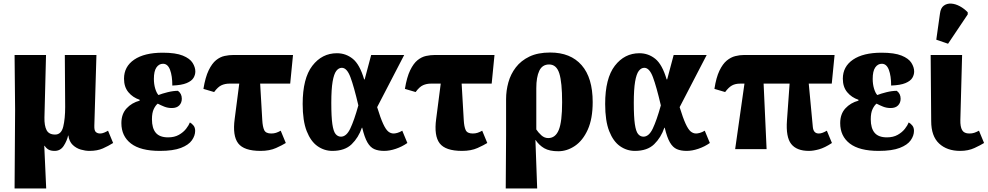

<svg xmlns="http://www.w3.org/2000/svg" viewBox="-20 -849 5623 1093"><path d="M63 224 66 -225 63 -536H242L233 -180Q232 -134 245 -108.5Q258 -83 294 -83Q329 -83 340 -128Q351 -173 351 -240L349 -536H529L517 -133Q516 -106 525.5 -97.5Q535 -89 550 -89Q561 -89 573 -94Q585 -99 595 -105L624 -35Q597 -18 565.5 -4Q534 10 489 10Q466 10 440 2.5Q414 -5 394 -24Q374 -43 369 -78H368Q361 -47 342.5 -18.5Q324 10 291 10Q270 10 257 3Q244 -4 234 -19H232L243 224Z M890 10Q780 10 725.5 -32Q671 -74 671 -148Q671 -200 700.5 -232Q730 -264 775 -276V-281Q736 -294 711 -324Q686 -354 686 -401Q686 -470 744 -509.5Q802 -549 906 -549Q980 -549 1020.5 -532.5Q1061 -516 1076.5 -491Q1092 -466 1092 -442Q1092 -423 1081.5 -405.5Q1071 -388 1042.5 -376Q1014 -364 961 -362Q961 -417 948 -451.5Q935 -486 908 -486Q885 -486 870.5 -465Q856 -444 856 -400Q856 -370 863.5 -345Q871 -320 882 -308Q902 -316 934 -324Q966 -332 993 -332Q1015 -316 1015 -287Q1015 -264 1000.5 -249Q986 -234 958 -234Q935 -234 915 -242Q895 -250 878 -259Q866 -250 855.5 -228.5Q845 -207 845 -170Q845 -119 867 -93Q889 -67 937 -67Q973 -67 998.5 -81.5Q1024 -96 1039.5 -116Q1055 -136 1061 -152Q1072 -146 1081.5 -134.5Q1091 -123 1091 -104Q1091 -77 1072.5 -50.5Q1054 -24 1010 -7Q966 10 890 10Z M1199 -325 1138 -343Q1149 -410 1168 -449Q1187 -488 1210 -506.5Q1233 -525 1258.5 -530.5Q1284 -536 1309 -536H1648L1632 -373H1461L1473 -166Q1475 -128 1484 -108.5Q1493 -89 1524 -89Q1539 -89 1551.5 -93Q1564 -97 1578 -105L1607 -35Q1588 -23 1551.5 -6.5Q1515 10 1463 10Q1369 10 1336 -33Q1303 -76 1316 -172L1342 -373H1286Q1262 -373 1241.5 -364Q1221 -355 1199 -325Z M1872 10Q1826 10 1787.5 -17Q1749 -44 1726 -102.5Q1703 -161 1703 -257Q1703 -403 1758 -474.5Q1813 -546 1898 -546Q1949 -546 1988.5 -514Q2028 -482 2053 -397H2056L2093 -536H2281L2127 -239Q2146 -177 2161 -144.5Q2176 -112 2190 -100.5Q2204 -89 2221 -89Q2229 -89 2242 -92.5Q2255 -96 2270 -105L2299 -35Q2269 -14 2233.5 -2Q2198 10 2167 10Q2134 10 2111 0Q2088 -10 2071.5 -38.5Q2055 -67 2042 -122H2040Q2021 -66 1982 -28Q1943 10 1872 10ZM1921 -71Q1952 -71 1974 -117Q1996 -163 2020 -249Q1995 -356 1975 -409.5Q1955 -463 1926 -463Q1908 -463 1894.5 -445.5Q1881 -428 1873.5 -384.5Q1866 -341 1866 -264Q1866 -184 1872 -142.5Q1878 -101 1890.5 -86Q1903 -71 1921 -71Z M2346 -325 2285 -343Q2296 -410 2315 -449Q2334 -488 2357 -506.5Q2380 -525 2405.5 -530.5Q2431 -536 2456 -536H2795L2779 -373H2608L2620 -166Q2622 -128 2631 -108.5Q2640 -89 2671 -89Q2686 -89 2698.5 -93Q2711 -97 2725 -105L2754 -35Q2735 -23 2698.5 -6.5Q2662 10 2610 10Q2516 10 2483 -33Q2450 -76 2463 -172L2489 -373H2433Q2409 -373 2388.5 -364Q2368 -355 2346 -325Z M2859 224 2861 -82V-285Q2861 -333 2874 -380Q2887 -427 2916.5 -465.5Q2946 -504 2994 -527Q3042 -550 3112 -550Q3228 -550 3291 -478Q3354 -406 3354 -268Q3354 -173 3326 -111Q3298 -49 3253 -18.5Q3208 12 3158 12Q3108 12 3078.5 -5Q3049 -22 3029 -52H3028L3038 224ZM3101 -63Q3142 -63 3161 -109.5Q3180 -156 3180 -267Q3180 -380 3164 -431Q3148 -482 3106 -482Q3067 -482 3050 -446Q3033 -410 3033 -347V-112Q3044 -95 3061.5 -79Q3079 -63 3101 -63Z M3594 10Q3548 10 3509.5 -17Q3471 -44 3448 -102.5Q3425 -161 3425 -257Q3425 -403 3480 -474.5Q3535 -546 3620 -546Q3671 -546 3710.5 -514Q3750 -482 3775 -397H3778L3815 -536H4003L3849 -239Q3868 -177 3883 -144.5Q3898 -112 3912 -100.5Q3926 -89 3943 -89Q3951 -89 3964 -92.5Q3977 -96 3992 -105L4021 -35Q3991 -14 3955.5 -2Q3920 10 3889 10Q3856 10 3833 0Q3810 -10 3793.5 -38.5Q3777 -67 3764 -122H3762Q3743 -66 3704 -28Q3665 10 3594 10ZM3643 -71Q3674 -71 3696 -117Q3718 -163 3742 -249Q3717 -356 3697 -409.5Q3677 -463 3648 -463Q3630 -463 3616.5 -445.5Q3603 -428 3595.5 -384.5Q3588 -341 3588 -264Q3588 -184 3594 -142.5Q3600 -101 3612.5 -86Q3625 -71 3643 -71Z M4165 0 4218 -373H4194Q4166 -373 4147 -362.5Q4128 -352 4108 -325L4047 -343Q4057 -408 4075.5 -446.5Q4094 -485 4117 -504Q4140 -523 4165.5 -529.5Q4191 -536 4216 -536H4731L4715 -373H4584L4607 -128Q4610 -89 4641 -89Q4652 -89 4663.5 -93.5Q4675 -98 4687 -105L4716 -35Q4675 -8 4642.5 1Q4610 10 4585 10Q4515 10 4484 -29.5Q4453 -69 4460 -164L4475 -373H4327L4344 0Z M4982 10Q4872 10 4817.5 -32Q4763 -74 4763 -148Q4763 -200 4792.5 -232Q4822 -264 4867 -276V-281Q4828 -294 4803 -324Q4778 -354 4778 -401Q4778 -470 4836 -509.5Q4894 -549 4998 -549Q5072 -549 5112.5 -532.5Q5153 -516 5168.5 -491Q5184 -466 5184 -442Q5184 -423 5173.5 -405.5Q5163 -388 5134.5 -376Q5106 -364 5053 -362Q5053 -417 5040 -451.5Q5027 -486 5000 -486Q4977 -486 4962.5 -465Q4948 -444 4948 -400Q4948 -370 4955.5 -345Q4963 -320 4974 -308Q4994 -316 5026 -324Q5058 -332 5085 -332Q5107 -316 5107 -287Q5107 -264 5092.5 -249Q5078 -234 5050 -234Q5027 -234 5007 -242Q4987 -250 4970 -259Q4958 -250 4947.5 -228.5Q4937 -207 4937 -170Q4937 -119 4959 -93Q4981 -67 5029 -67Q5065 -67 5090.5 -81.5Q5116 -96 5131.5 -116Q5147 -136 5153 -152Q5164 -146 5173.5 -134.5Q5183 -123 5183 -104Q5183 -77 5164.5 -50.5Q5146 -24 5102 -7Q5058 10 4982 10Z M5446 10Q5371 10 5326 -32Q5281 -74 5281 -160L5278 -536H5457L5447 -166Q5446 -128 5457 -108.5Q5468 -89 5498 -89Q5514 -89 5526 -93Q5538 -97 5553 -105L5582 -35Q5563 -23 5527.5 -6.5Q5492 10 5446 10ZM5377 -600 5310 -623 5331 -772Q5335 -804 5353 -817Q5371 -830 5395 -828.5Q5419 -827 5444 -813.5Q5469 -800 5489 -779V-767Z"/></svg>

Font: Noto Serif Condensed Black
Style: Regular
Weight: 900
Width: 3
Designer: Monotype Design Team
Foundry: Monotype Imaging Inc.
Version: Version 2.015; ttfautohint (v1.8.4.7-5d5b)